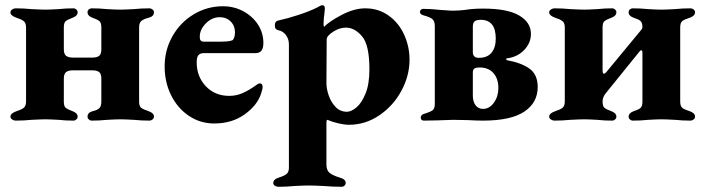

<svg xmlns="http://www.w3.org/2000/svg" viewBox="-20 -460 2708 737"><path d="M20 -12Q20 -25 43 -33Q62 -39 71 -46Q80 -53 80 -71V-354Q80 -372 71 -379Q62 -386 43 -392Q20 -400 20 -413Q20 -419 26.5 -423.5Q33 -428 40 -428Q71 -428 101 -425Q139 -423 155 -423Q171 -423 205 -425Q232 -428 262 -428Q268 -428 273 -423.5Q278 -419 278 -413Q278 -399 259 -392Q240 -385 232.5 -379Q225 -373 225 -355V-271Q225 -252 234 -245.5Q243 -239 259 -239H335Q352 -239 360.5 -245.5Q369 -252 369 -271V-355Q369 -373 361.5 -379Q354 -385 335 -392Q316 -399 316 -413Q316 -420 321 -424Q326 -428 332 -428Q362 -428 391 -425Q425 -423 442 -423Q458 -423 494 -425Q523 -428 554 -428Q560 -428 565.5 -423.5Q571 -419 571 -413Q571 -397 551 -392Q532 -387 523 -380Q514 -373 514 -355V-70Q514 -52 522 -46Q530 -40 551 -33Q571 -26 571 -12Q571 -6 565.5 -1.5Q560 3 554 3Q523 3 494 0Q458 -2 442 -2Q425 -2 391 0Q363 3 332 3Q326 3 321 -1.5Q316 -6 316 -12Q316 -28 335 -33Q353 -37 361 -44.5Q369 -52 369 -70V-158Q369 -177 360.5 -183.5Q352 -190 335 -190H259Q243 -190 234 -183.5Q225 -177 225 -158V-70Q225 -52 232.5 -46Q240 -40 259 -33Q278 -26 278 -12Q278 -6 273 -1.5Q268 3 262 3Q232 3 205 0Q171 -2 155 -2Q139 -2 101 0Q71 3 40 3Q33 3 26.5 -1.5Q20 -6 20 -12Z M612 -205Q612 -268 642 -321Q672 -374 723.5 -405Q775 -436 836 -436Q878 -436 913.5 -417Q949 -398 970 -366Q991 -334 991 -295Q991 -275 983.5 -265.5Q976 -256 960 -256H762Q748 -256 741.5 -248Q735 -240 735 -221Q735 -166 770 -129Q805 -92 860 -92Q887 -92 911 -102.5Q935 -113 963 -133Q972 -140 977 -140Q988 -140 988 -127Q988 -118 982 -100Q967 -55 918.5 -20.5Q870 14 802 14Q749 14 705.5 -15Q662 -44 637 -94Q612 -144 612 -205ZM815 -300Q839 -300 850.5 -301Q862 -302 871 -305Q875 -306 878.5 -315Q882 -324 882 -335Q882 -361 865.5 -377.5Q849 -394 823 -394Q793 -394 769 -369Q745 -344 747 -315Q747 -308 751 -304Q755 -300 762 -300Z M1029 242Q1029 228 1052 221Q1074 214 1081.5 206.5Q1089 199 1089 183V-290Q1089 -310 1077.5 -325.5Q1066 -341 1048 -344Q1041 -346 1038 -350Q1035 -354 1035 -363Q1035 -378 1047 -381Q1084 -389 1126.5 -403Q1169 -417 1197 -431Q1199 -432 1206 -436Q1213 -440 1217 -440Q1227 -440 1227 -427L1225 -405Q1224 -399 1223 -390Q1222 -381 1222 -369Q1222 -359 1224 -357Q1244 -378 1292 -403Q1340 -428 1382 -428Q1433 -428 1472 -400Q1511 -372 1531.5 -326.5Q1552 -281 1552 -231Q1552 -169 1520.5 -111Q1489 -53 1435.5 -17Q1382 19 1319 19Q1303 19 1279 13.5Q1255 8 1237 0Q1233 0 1233 11V172Q1233 193 1244.5 203Q1256 213 1285 222Q1307 228 1307 242Q1307 248 1302.5 252.5Q1298 257 1291 257Q1257 257 1223 254Q1181 252 1164 252Q1148 252 1110 254Q1080 257 1049 257Q1041 257 1035 253Q1029 249 1029 242ZM1398 -194Q1398 -288 1369.5 -321Q1341 -354 1308 -354Q1283 -354 1258.5 -338Q1234 -322 1234 -309L1233 -141Q1233 -119 1242 -93Q1251 -67 1268.5 -49Q1286 -31 1312 -31Q1328 -31 1348 -47.5Q1368 -64 1383 -100.5Q1398 -137 1398 -194Z M1595 -9Q1595 -13 1598.5 -17.5Q1602 -22 1608 -23Q1634 -31 1641.5 -37.5Q1649 -44 1649 -61V-359Q1649 -378 1640.5 -386Q1632 -394 1606 -401Q1592 -405 1592 -414Q1592 -419 1595.5 -422.5Q1599 -426 1605 -426Q1633 -426 1669 -422Q1676 -422 1691.5 -420.5Q1707 -419 1720 -419Q1731 -419 1744.5 -420Q1758 -421 1765 -422Q1795 -427 1835 -427Q1928 -427 1973 -400.5Q2018 -374 2018 -330Q2018 -295 1992 -268Q1966 -241 1926 -236Q1923 -236 1923 -233Q1923 -230 1926 -229Q1981 -219 2012.5 -196.5Q2044 -174 2044 -126Q2044 -66 1992.5 -31.5Q1941 3 1834 3Q1810 3 1774 1L1718 0L1661 2L1607 3Q1601 3 1598 -0.5Q1595 -4 1595 -9ZM1883 -312Q1883 -384 1825 -384Q1809 -384 1802 -378Q1795 -372 1795 -358V-260Q1795 -238 1818 -238Q1851 -238 1867 -258Q1883 -278 1883 -312ZM1893 -122Q1893 -158 1874 -179.5Q1855 -201 1821 -201Q1809 -201 1802 -197.5Q1795 -194 1795 -182V-93Q1795 -70 1805.5 -56Q1816 -42 1834 -42Q1859 -42 1876 -66Q1893 -90 1893 -122Z M2088 -12Q2088 -25 2111 -33Q2130 -39 2139 -46Q2148 -53 2148 -71V-354Q2148 -372 2139 -379Q2130 -386 2111 -392Q2088 -400 2088 -413Q2088 -419 2094.5 -423.5Q2101 -428 2108 -428Q2139 -428 2169 -425Q2207 -423 2223 -423Q2239 -423 2273 -425Q2300 -428 2330 -428Q2336 -428 2341 -423.5Q2346 -419 2346 -413Q2346 -399 2327 -392Q2308 -385 2300.5 -379Q2293 -373 2293 -355V-192Q2293 -177 2298 -177Q2302 -177 2308 -184L2437 -340Q2438 -341 2442 -346Q2446 -351 2446 -355Q2446 -373 2438.5 -379.5Q2431 -386 2412 -392Q2393 -399 2393 -413Q2393 -420 2398 -424Q2403 -428 2409 -428Q2440 -428 2468 -425Q2502 -423 2519 -423Q2535 -423 2571 -425Q2599 -428 2631 -428Q2637 -428 2642.5 -423.5Q2648 -419 2648 -413Q2648 -399 2628 -392Q2608 -386 2599.5 -379.5Q2591 -373 2591 -355V-70Q2591 -52 2599.5 -45.5Q2608 -39 2628 -33Q2648 -26 2648 -12Q2648 -6 2642.5 -1.5Q2637 3 2631 3Q2600 3 2571 0Q2535 -2 2519 -2Q2502 -2 2468 0Q2440 3 2409 3Q2403 3 2398 -1.5Q2393 -6 2393 -12Q2393 -26 2412 -33Q2431 -39 2438.5 -45.5Q2446 -52 2446 -70V-259Q2446 -265 2443 -266.5Q2440 -268 2437 -265L2306 -103Q2293 -88 2293 -70Q2293 -52 2300.5 -46Q2308 -40 2327 -33Q2346 -26 2346 -12Q2346 -6 2341 -1.5Q2336 3 2330 3Q2300 3 2273 0Q2239 -2 2223 -2Q2207 -2 2169 0Q2139 3 2108 3Q2101 3 2094.5 -1.5Q2088 -6 2088 -12Z"/></svg>

Font: EB Garamond ExtraBold
Style: Regular
Weight: 800
Designer: Georg Duffner and Octavio Pardo
Foundry: Georg Duffner
Version: Version 1.000